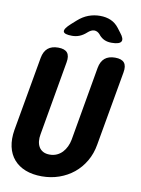

<svg xmlns="http://www.w3.org/2000/svg" viewBox="-102 -1018 804 1096"><g transform="rotate(10 300.0 -470.0)"><path d="M95 -655Q102 -693 124 -711.5Q146 -730 184 -730Q222 -730 237 -711.5Q252 -693 245 -655L170 -225Q166 -204 168 -185Q170 -166 178.5 -151.5Q187 -137 202.5 -128.5Q218 -120 241 -120Q264 -120 282.5 -128.5Q301 -137 314.5 -151.5Q328 -166 337 -185Q346 -204 350 -225L425 -655Q432 -693 454 -711.5Q476 -730 514 -730Q552 -730 567 -711.5Q582 -693 575 -655L499 -224Q490 -170 464.5 -126.5Q439 -83 402 -53Q365 -23 318 -6.5Q271 10 218 10Q164 10 123 -6Q82 -22 55.5 -52.5Q29 -83 19.5 -126.5Q10 -170 19 -224ZM249 -810Q203 -810 199 -826Q195 -842 232 -875L260 -900Q289 -926 321 -938Q353 -950 388 -950Q423 -950 450.5 -938Q478 -926 498 -900L517 -875Q543 -843 533 -826.5Q523 -810 478 -810Q455 -810 437.5 -817.5Q420 -825 406 -841L403 -845Q388 -862 370 -862Q352 -862 332 -844L331 -843Q312 -826 292 -818Q272 -810 249 -810Z"/></g></svg>

Font: Maple Mono NL ExtraBold
Style: Italic
Weight: 800
Italic angle: -10°
Monospace: yes
Designer: subframe7536
Version: Version 7.000